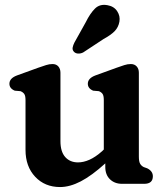

<svg xmlns="http://www.w3.org/2000/svg" viewBox="-20 -742 672 775"><path d="M83 -137V-338Q83 -356 77.5 -363.2Q72 -370.5 62.5 -374L39.5 -376Q18 -385 18 -404Q18 -426 48.5 -437.5L134 -468.5Q152.5 -475 165.8 -479.2Q179 -483.5 192 -483.5Q207 -483.5 215.5 -473.8Q224 -464 224 -448.5V-172Q224 -130 243.2 -108.2Q262.5 -86.5 295 -86.5Q317 -86.5 341.2 -97.2Q365.5 -108 392.5 -132L399 -138.5V-338Q399 -356 393.8 -363.2Q388.5 -370.5 379 -374L356 -376Q334.5 -385 334.5 -404Q334.5 -426 365 -437.5L450.5 -468.5Q468.5 -475 481.8 -479.2Q495 -483.5 508 -483.5Q523 -483.5 531.8 -473.8Q540.5 -464 540.5 -448.5V-109.5Q540.5 -89.5 545.8 -80.8Q551 -72 560.5 -67.5L574.5 -62.5Q597 -51 597 -30.5Q597 0 562 0H472.5Q443 0 424 -18.2Q405 -36.5 405 -68V-82.5Q350.5 -33 306.2 -10Q262 13 222.5 13Q161 13 122 -28.5Q83 -70 83 -137ZM326.5 -653Q343.5 -687.5 363.2 -707.2Q383 -727 414 -721Q440 -716.5 453 -696.8Q466 -677 462 -654.5Q458 -632 442.8 -616.2Q427.5 -600.5 398 -584.5L316 -530.5Q306.5 -525.5 296 -525.8Q285.5 -526 279 -532.5Q271.5 -540 273.2 -549.8Q275 -559.5 280 -569.5Z"/></svg>

Font: Fraunces 9pt S100 SemiBold
Style: Regular
Weight: 600
Version: Version 1.000; ttfautohint (v1.8.3)